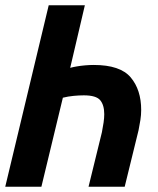

<svg xmlns="http://www.w3.org/2000/svg" viewBox="-24 -713 604 733"><path d="M-4 0 162 -693H300L244 -454Q255 -457 269.5 -459.5Q284 -462 301 -463.5Q318 -465 334 -465Q435 -465 475 -417.5Q515 -370 515 -293Q515 -274 512 -255Q509 -236 505 -216L452 0H314L365 -208Q369 -228 371.5 -245.5Q374 -263 374 -277Q374 -312 358.5 -330.5Q343 -349 296 -349Q278 -349 257 -347Q236 -345 216 -340L134 0Z"/></svg>

Font: Ubuntu Sans Mono
Style: Italic
Weight: 400
Italic angle: -13.5°
Monospace: yes
Designer: Dalton Maag Ltd
Foundry: Dalton Maag Ltd
Version: Version 1.006